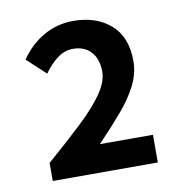

<svg xmlns="http://www.w3.org/2000/svg" viewBox="-59 -945 539 567"><g transform="rotate(-10 210.0 -661.5)"><path d="M55 -434V-488Q117 -542 162 -584.5Q207 -627 231 -662Q255 -697 255 -727Q255 -764 235.5 -786Q216 -808 181 -808Q156 -808 134 -791.5Q112 -775 94 -749L38 -801Q67 -843 107.5 -866Q148 -889 196 -889Q265 -889 308 -851.5Q351 -814 351 -742Q351 -704 332.5 -668Q314 -632 282.5 -595.5Q251 -559 211 -517H370V-434Z"/></g></svg>

Font: Noto Sans TC SemiBold
Style: Regular
Weight: 600
Designer: Ryoko NISHIZUKA  (kana, bopomofo & ideographs); Paul D. Hunt (Latin, Greek & Cyrillic); Sandoll Communications , Soo-you
Foundry: Adobe
Version: Version 2.004-H2;hotconv 1.0.118;makeotfexe 2.5.65603